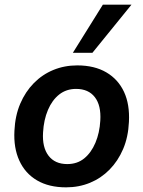

<svg xmlns="http://www.w3.org/2000/svg" viewBox="-20 -795 616 825"><path d="M264 10Q190 10 139 -20Q88 -50 63 -105Q38 -160 42 -233Q45 -298 67 -349.5Q89 -401 125.5 -438Q162 -475 209.5 -494.5Q257 -514 312 -514Q386 -514 437 -484Q488 -454 513 -400Q538 -346 534 -271Q531 -206 509 -154.5Q487 -103 450.5 -66Q414 -29 366.5 -9.5Q319 10 264 10ZM269 -90Q312 -90 342 -114.5Q372 -139 390 -181.5Q408 -224 411 -277Q415 -342 387.5 -377.5Q360 -413 307 -413Q265 -413 234.5 -389Q204 -365 186 -322.5Q168 -280 165 -226Q161 -162 188.5 -126Q216 -90 269 -90ZM293 -568 422 -775H545L377 -568Z"/></svg>

Font: Nunitoga
Style: Bold Italic
Weight: 700
Italic angle: -9°
Designer: Vernon Adams
Foundry: Vernon Adams
Version: Version 1.0